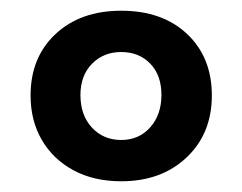

<svg xmlns="http://www.w3.org/2000/svg" viewBox="-20 -750 451 358"><path d="M206 -412Q155 -412 117 -432.5Q79 -453 58 -489Q37 -525 37 -572Q37 -643 83.5 -686.5Q130 -730 206 -730Q283 -730 329 -686.5Q375 -643 375 -572Q375 -501 328 -456.5Q281 -412 206 -412ZM206 -489Q239 -489 260 -512.5Q281 -536 281 -573Q281 -610 260 -631.5Q239 -653 206 -653Q173 -653 151.5 -631Q130 -609 130 -573Q130 -535 151.5 -512Q173 -489 206 -489Z"/></svg>

Font: Instrument Sans SemiBold
Style: Regular
Weight: 600
Designer: Rodrigo Fuenzalida
Foundry: fragTYPE
Version: Version 1.000;gftools[0.9.28]